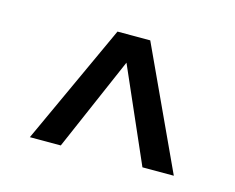

<svg xmlns="http://www.w3.org/2000/svg" viewBox="-52 -821 493 402"><g transform="rotate(15 195.0 -619.5)"><path d="M39 -489 159 -750H230L351 -489H283L194 -692L106 -489Z"/></g></svg>

Font: Saira ExtraCondensed Medium
Style: Regular
Weight: 500
Width: 2
Designer: Hector Gatti with collaboration of the Omnibus-Type team
Foundry: Omnibus-Type
Version: Version 1.101